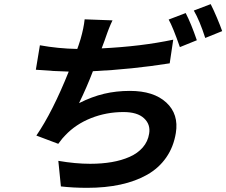

<svg xmlns="http://www.w3.org/2000/svg" viewBox="-20 -847 1090 925"><path d="M814.6 -655.9 797.6 -541.9Q616.5 -513.1 427.6 -503.9Q398.4 -427.2 360.8 -350.1Q422.9 -381.4 481.4 -395.2Q539.8 -409.1 605.8 -409.1Q720.5 -409.1 781.2 -353Q842 -296.9 827.1 -206Q816.1 -138.8 780.7 -88.1Q745.4 -37.3 689.5 -5.5Q633.5 26.3 560.9 42.1Q488.3 57.9 399.5 57.9Q332.4 57.9 273.4 51.1L261 -72.1Q343.4 -57.9 414.8 -57.9Q470.9 -57.9 518.3 -66.1Q565.7 -74.2 604.4 -91.3Q643.1 -108.3 667.8 -136.7Q692.5 -165.1 698.5 -203.1Q706 -247.5 673.8 -277.3Q641.7 -307.2 574.9 -307.2Q492.5 -307.2 418.7 -277.9Q344.8 -248.6 294.4 -195Q282.7 -184.3 260.7 -154.1L155.2 -193.9Q233 -307.2 311.1 -502.1Q242.9 -503.6 152.7 -511L172.2 -628.9Q259.9 -612.9 352.3 -611.2Q358 -625.7 368.3 -659.1Q383.5 -712 387.8 -753.9L522 -748.9Q517.4 -739 513.1 -729.6Q508.9 -720.2 504.4 -708.6Q500 -697.1 497.7 -690.9Q495.4 -684.7 490.4 -670.3Q485.4 -655.9 484 -652L469.8 -614Q660.2 -623.2 814.6 -655.9ZM792.6 -752.8 874.6 -784.1Q900.6 -734 928.3 -653.1L846.6 -620Q813.2 -716.3 792.6 -752.8ZM913.7 -796.2 995 -827.1Q1008.2 -801.5 1024.9 -762.1Q1041.5 -722.7 1050.4 -697.1L968.8 -664.1Q941.8 -748.2 913.7 -796.2Z"/></svg>

Font: Karasuma Gothic
Style: Bold Italic
Weight: 700
Italic angle: 9.39998°
Designer: Rasmus Andersson / Ryoko Nishizuka
Foundry: Genbu
Version: Version 1.00